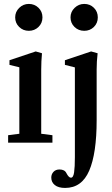

<svg xmlns="http://www.w3.org/2000/svg" viewBox="-20 -720 566 969"><path d="M56.6 -632.3Q56.6 -660.2 76.9 -680.2Q97.2 -700.2 125.5 -700.2Q154.3 -700.2 174.3 -680.7Q194.3 -661.1 194.3 -632.3Q194.3 -603.5 174.3 -584Q154.3 -564.5 125.5 -564.5Q96.7 -564.5 76.7 -584Q56.6 -603.5 56.6 -632.3ZM405.3 -564.5Q376 -564.5 356 -584Q335.9 -603.5 335.9 -632.3Q335.9 -660.2 356.4 -680.2Q377 -700.2 405.3 -700.2Q434.1 -700.2 453.9 -680.7Q473.6 -661.1 473.6 -632.3Q473.6 -603.5 453.9 -584Q434.1 -564.5 405.3 -564.5ZM21 0V-37.6L77.6 -44.9V-380.4L27.8 -392.6V-416L160.2 -460.4L191.9 -451.2Q188 -411.1 188 -368.2V-44.9L244.6 -37.6V0ZM308.6 228.5Q274.9 228.5 256.8 214.1Q238.8 199.7 238.8 176.3Q238.8 159.2 250 147.2Q261.2 135.3 280.3 135.3Q306.6 135.3 315.4 154.3Q327.1 176.8 337.9 176.8Q350.1 176.8 354 149.9Q357.9 123 357.9 73.2V-379.9L307.6 -392.6V-416L439.9 -460.4L472.7 -451.2Q467.8 -409.7 467.8 -369.6V-113.8Q467.8 54.2 430.2 141.4Q392.6 228.5 308.6 228.5Z"/></svg>

Font: Elstob 8pt SemiBold
Style: Regular
Weight: 600
Designer: Peter S. Baker
Version: Version 1.015